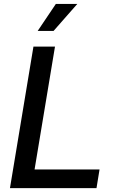

<svg xmlns="http://www.w3.org/2000/svg" viewBox="-20 -967 598 987"><path d="M31.2 0 151.9 -727.5H262.7L157.7 -95.7H491.7L476.1 0ZM173.8 -808.1 267.1 -946.8H377.4L255.4 -808.1Z"/></svg>

Font: Inter 20pt Medium
Style: Italic
Weight: 500
Italic angle: -9.3988°
Version: Version 4.001;git-66647c0bb